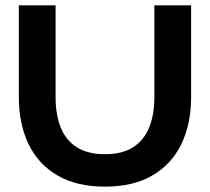

<svg xmlns="http://www.w3.org/2000/svg" viewBox="-20 -680 782 716"><path d="M371.3 16Q266 16 194.3 -25.7Q122.7 -67.3 86.5 -142.5Q50.3 -217.7 50.3 -317.7V-660H187.3V-317.7Q187.3 -252 206.5 -204.3Q225.7 -156.7 266.5 -130.8Q307.3 -105 371.3 -105Q435.7 -105 476.2 -130.8Q516.7 -156.7 536.2 -204.3Q555.7 -252 555.7 -317.7V-660H692.7V-317.7Q692.7 -217.7 656.2 -142.5Q619.7 -67.3 548.3 -25.7Q477 16 371.3 16Z"/></svg>

Font: Nata Sans
Style: Regular
Weight: 400
Designer: Daniel Uzquiano Cruz
Version: Version 1.001